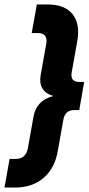

<svg xmlns="http://www.w3.org/2000/svg" viewBox="-22 -710 397 860"><path d="M21 2H48Q94 2 103 -47L128 -187Q140 -259 216 -280Q148 -301 160 -373L185 -513Q194 -562 147 -562H120L143 -690H192Q268 -690 303 -646.5Q338 -603 324 -525L299 -385Q292 -343 333 -343H355L333 -217H311Q270 -217 262 -175L237 -35Q224 43 173.5 86.5Q123 130 47 130H-2Z"/></svg>

Font: Overused Grotesk
Style: Bold Italic
Weight: 700
Italic angle: -10°
Version: Version 0.003